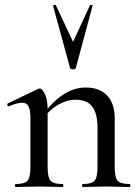

<svg xmlns="http://www.w3.org/2000/svg" viewBox="-20 -750 560 770"><path d="M312 0Q309 0 309 -6Q309 -12 312 -12Q348 -12 359.5 -25.5Q371 -39 371 -81V-238Q371 -295 350 -322.5Q329 -350 283 -350Q248 -350 212.5 -329.5Q177 -309 152 -273L148 -285Q189 -341 232.5 -370Q276 -399 324 -399Q379 -399 409.5 -367Q440 -335 440 -276V-81Q440 -39 451.5 -25.5Q463 -12 500 -12Q503 -12 503 -6Q503 0 500 0Q481 0 457 -1Q433 -2 406 -2Q379 -2 354.5 -1Q330 0 312 0ZM43 0Q40 0 40 -6Q40 -12 43 -12Q79 -12 90.5 -25.5Q102 -39 102 -81V-276Q102 -308 94.5 -323Q87 -338 69 -338Q59 -338 46 -334.5Q33 -331 16 -324Q12 -322 10 -327.5Q8 -333 11 -335L134 -394Q138 -395 140 -395Q149 -395 160 -373Q171 -351 171 -310V-81Q171 -39 182.5 -25.5Q194 -12 231 -12Q234 -12 234 -6Q234 0 231 0Q212 0 188 -1Q164 -2 137 -2Q110 -2 85.5 -1Q61 0 43 0ZM193 -726Q192 -729 197.5 -730Q203 -731 204 -729L273 -582L341 -729Q342 -731 347.5 -730Q353 -729 351 -726L284 -477Q283 -472 273 -472Q263 -472 261 -477Z"/></svg>

Font: Cormorant Garamond Light Medium
Style: Regular
Weight: 500
Version: Version 4.001